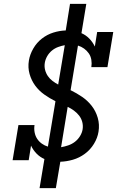

<svg xmlns="http://www.w3.org/2000/svg" viewBox="-20 -863 640 990"><path d="M184 107 209 -43Q186 -53 168.5 -71Q151 -89 140 -112L128 -37H45L75 -218H158Q155 -199 158.5 -180.5Q162 -162 171.5 -147.5Q181 -133 195.5 -122.5Q210 -112 227 -107L266 -341Q236 -356 208.5 -375.5Q181 -395 161.5 -421.5Q142 -448 132.5 -481.5Q123 -515 129 -551Q134 -582 151.5 -612.5Q169 -643 196 -664Q223 -685 255 -695Q287 -705 319 -706L341 -843H425L400 -692Q423 -682 440.5 -664Q458 -646 469 -623L481 -698H564L534 -517H451Q454 -536 451 -554.5Q448 -573 438 -587.5Q428 -602 413.5 -612.5Q399 -623 382 -628L344 -398Q375 -383 403.5 -363.5Q432 -344 453 -317Q474 -290 484 -255.5Q494 -221 488 -184Q483 -152 464.5 -121.5Q446 -91 417.5 -70Q389 -49 356 -39.5Q323 -30 291 -29L268 107ZM280 -427 314 -630Q297 -627 279.5 -620.5Q262 -614 247.5 -602Q233 -590 223.5 -573.5Q214 -557 211 -539Q208 -520 212.5 -502.5Q217 -485 227 -470.5Q237 -456 251 -445.5Q265 -435 280 -427ZM295 -104Q313 -107 332 -113.5Q351 -120 366.5 -132Q382 -144 392.5 -161Q403 -178 406 -196Q409 -216 404 -234.5Q399 -253 387.5 -267.5Q376 -282 361 -293Q346 -304 329 -312Z"/></svg>

Font: Iosevka Plex Etoile
Style: Italic
Weight: 400
Italic angle: -9°
Designer: Belleve Invis
Foundry: Belleve Invis
Version: Version 25.1.1; ttfautohint (v1.8.4)